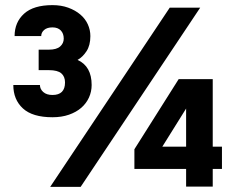

<svg xmlns="http://www.w3.org/2000/svg" viewBox="-20 -730 920 750"><path d="M185 -272Q107 -272 69.5 -306.5Q32 -341 32 -398H136Q136 -382 149 -370.5Q162 -359 185 -359Q234 -359 234 -408Q234 -431 219.5 -443.5Q205 -456 171 -456H131V-536H171Q201 -536 215 -548.5Q229 -561 229 -579Q229 -599 217.5 -611Q206 -623 185 -623Q164 -623 152.5 -613Q141 -603 141 -589H37Q37 -643 74 -676.5Q111 -710 185 -710Q219 -710 246.5 -700Q274 -690 293.5 -673.5Q313 -657 323 -635Q333 -613 333 -589Q333 -553 318 -530Q303 -507 283 -496Q338 -471 338 -398Q338 -372 327.5 -349Q317 -326 297.5 -309Q278 -292 249.5 -282Q221 -272 185 -272ZM643 -700H762L295 0H176ZM707 -70H505V-147L678 -421H811V-157H847V-70H811V-1H707ZM707 -157V-306L614 -157Z"/></svg>

Font: Golos UI
Style: Bold
Weight: 700
Designer: A.Korolkova, Vitaly Kuzmin
Foundry: ParaType Ltd
Version: Version 2.000